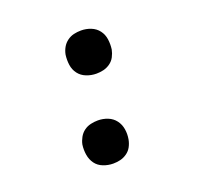

<svg xmlns="http://www.w3.org/2000/svg" viewBox="-101 -650 802 770"><g transform="rotate(-20 300.0 -265.0)"><path d="M318 -354Q296 -354 275.5 -362Q255 -370 242.5 -386.5Q230 -403 227 -424.5Q224 -446 227 -468Q230 -484 238 -498Q246 -512 259 -521.5Q272 -531 287 -534.5Q302 -538 318 -538Q340 -538 360 -530Q380 -522 392.5 -505.5Q405 -489 408 -467.5Q411 -446 408 -424Q405 -409 397.5 -394.5Q390 -380 376.5 -370.5Q363 -361 348 -357.5Q333 -354 318 -354ZM258 8Q236 8 215.5 0Q195 -8 183 -24.5Q171 -41 167.5 -62.5Q164 -84 167 -106Q170 -121 178 -135.5Q186 -150 199 -159.5Q212 -169 227.5 -172.5Q243 -176 258 -176Q280 -176 300 -168Q320 -160 332.5 -143.5Q345 -127 348.5 -105.5Q352 -84 348 -62Q345 -46 337.5 -32Q330 -18 316.5 -8.5Q303 1 288 4.5Q273 8 258 8Z"/></g></svg>

Font: Iosevka Curly Slab SmBdExObl
Style: Regular
Weight: 600
Width: 7
Italic angle: -9°
Monospace: yes
Designer: Belleve Invis
Foundry: Belleve Invis
Version: Version 11.1.0; ttfautohint (v1.8.3)